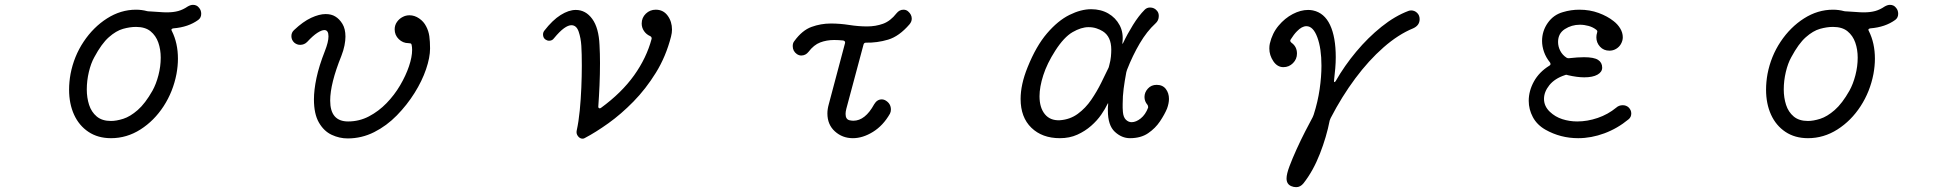

<svg xmlns="http://www.w3.org/2000/svg" viewBox="-20 -552 8040 792"><path d="M801 -520Q810 -510 810 -495Q810 -479 798 -470Q757 -440 695 -435Q683 -433 689 -424Q714 -374 714 -310Q714 -280 708 -247Q694 -174 655 -114Q616 -54 559.5 -18Q503 18 438 18Q384 18 345 -8Q306 -34 285.5 -79Q265 -124 265 -182Q265 -214 271 -247Q285 -320 325 -380Q365 -440 421.5 -476Q478 -512 541 -512Q565 -512 587 -506Q591 -505 598 -505Q619 -504 636.5 -502.5Q654 -501 668 -501Q695 -501 715 -506.5Q735 -512 754 -525Q766 -532 776 -532Q792 -532 801 -520ZM609 -178Q624 -205 633.5 -241.5Q643 -278 643 -314Q643 -348 633 -376.5Q623 -405 601 -423Q579 -441 541 -441Q516 -441 487.5 -433Q459 -425 429 -398.5Q399 -372 369 -316Q355 -291 346.5 -255Q338 -219 338 -183Q338 -149 347.5 -119.5Q357 -90 379 -71.5Q401 -53 438 -53Q460 -53 488.5 -62Q517 -71 548 -98Q579 -125 609 -178Z M1414 19Q1380 19 1348 4Q1316 -11 1295.5 -46.5Q1275 -82 1275 -142Q1275 -181 1285.5 -230.5Q1296 -280 1320 -341Q1335 -379 1335 -402Q1335 -428 1318 -428Q1307 -428 1289 -416.5Q1271 -405 1247 -379Q1235 -367 1218 -367Q1205 -367 1194 -376Q1182 -387 1182 -403Q1182 -418 1193 -428Q1230 -463 1263.5 -478.5Q1297 -494 1323 -494Q1347 -494 1363 -484Q1380 -474 1392.5 -453.5Q1405 -433 1405 -401Q1405 -385 1401 -364.5Q1397 -344 1388 -321Q1342 -207 1342 -137Q1342 -51 1416 -51Q1462 -51 1502 -72Q1542 -93 1574.5 -126.5Q1607 -160 1630.5 -200Q1654 -240 1667 -278.5Q1680 -317 1680 -346Q1680 -351 1679.5 -357Q1679 -363 1678 -367Q1677 -372 1673.5 -373Q1670 -374 1665 -374Q1642 -374 1625 -390.5Q1608 -407 1608 -431Q1608 -448 1617.5 -461.5Q1627 -475 1641 -482Q1654 -489 1669 -489Q1690 -489 1709 -476Q1728 -463 1738 -443Q1748 -424 1751 -402.5Q1754 -381 1754 -352Q1754 -315 1737.5 -266.5Q1721 -218 1690 -168.5Q1659 -119 1617 -76Q1575 -33 1523.5 -7Q1472 19 1414 19Z M2393 17Q2389 20 2383 20Q2372 20 2364 9.5Q2356 -1 2359 -14Q2367 -50 2371.5 -96.5Q2376 -143 2378 -191Q2380 -239 2380 -281Q2380 -306 2379.5 -326.5Q2379 -347 2378 -363Q2376 -395 2367 -421.5Q2358 -448 2337 -448Q2324 -448 2306.5 -435.5Q2289 -423 2265 -394Q2258 -384 2245 -384Q2237 -384 2230 -389Q2220 -396 2220 -410Q2220 -418 2225 -425Q2259 -469 2292.5 -490Q2326 -511 2355 -511Q2396 -511 2423 -474Q2450 -437 2453 -366Q2454 -348 2454.5 -329.5Q2455 -311 2455 -292Q2455 -246 2453 -200Q2451 -154 2448 -113V-111Q2448 -107 2451.5 -105.5Q2455 -104 2459 -107Q2544 -169 2595.5 -241Q2647 -313 2668 -392V-394Q2668 -400 2662 -403Q2646 -410 2636.5 -424Q2627 -438 2627 -455Q2627 -479 2644 -495.5Q2661 -512 2685 -512Q2716 -512 2734 -487.5Q2752 -463 2752 -430Q2752 -423 2751 -416Q2750 -409 2748 -401Q2727 -319 2685.5 -252Q2644 -185 2593 -133Q2542 -81 2489.5 -43.5Q2437 -6 2393 17Z M3726 -505Q3741 -492 3741 -475Q3741 -463 3732 -452Q3689 -402 3643.5 -388.5Q3598 -375 3552 -376Q3544 -376 3542 -368L3471 -103Q3468 -91 3468 -82Q3468 -60 3484 -56Q3489 -55 3492.5 -54.5Q3496 -54 3500 -54Q3549 -54 3586 -122Q3598 -142 3617 -142Q3626 -142 3634 -137Q3655 -124 3655 -100Q3655 -91 3651 -83Q3623 -34 3581 -8Q3539 18 3498 18Q3455 18 3424 -10Q3393 -38 3393 -84Q3393 -102 3399 -123L3466 -375V-377Q3466 -383 3458 -385Q3448 -386 3439 -386.5Q3430 -387 3421 -387Q3390 -387 3363.5 -377Q3337 -367 3315 -338Q3303 -323 3285 -323Q3276 -323 3267 -329Q3250 -341 3250 -362Q3250 -375 3257 -383Q3289 -427 3327.5 -441Q3366 -455 3407 -455Q3445 -455 3483 -449Q3521 -443 3557 -443Q3592 -443 3622.5 -454Q3653 -465 3678 -497Q3690 -512 3707 -512Q3718 -512 3726 -505Z M4641 18Q4607 18 4578.5 -8.5Q4550 -35 4550 -96Q4550 -102 4550 -108Q4550 -114 4551 -120Q4552 -131 4548 -122Q4539 -103 4522.5 -79Q4506 -55 4481 -33Q4456 -11 4424 3.5Q4392 18 4352 18Q4279 18 4234.5 -25Q4190 -68 4190 -144Q4190 -173 4197 -205.5Q4204 -238 4219 -275Q4254 -362 4299 -414.5Q4344 -467 4391.5 -490.5Q4439 -514 4481 -514Q4521 -514 4551.5 -496.5Q4582 -479 4598.5 -448Q4615 -417 4610 -376Q4608 -367 4613 -375Q4630 -411 4653.5 -449Q4677 -487 4702 -512Q4711 -521 4724 -521Q4742 -521 4753 -507Q4760 -499 4760 -486Q4760 -467 4746 -455Q4711 -423 4681.5 -373Q4652 -323 4629 -264Q4628 -261 4627.5 -259Q4627 -257 4626 -254Q4619 -217 4615 -186Q4611 -155 4611 -123Q4611 -116 4611 -107Q4611 -98 4612 -90Q4614 -68 4624.5 -58Q4635 -48 4648 -48Q4666 -48 4685.5 -63.5Q4705 -79 4716 -108V-111Q4716 -116 4713 -120Q4701 -134 4701 -152Q4701 -171 4715 -186.5Q4729 -202 4751 -202Q4776 -202 4789 -185Q4802 -168 4802 -144Q4802 -126 4794 -104Q4784 -80 4765 -51.5Q4746 -23 4716 -2.5Q4686 18 4641 18ZM4352 -56Q4394 -59 4426 -82.5Q4458 -106 4481.5 -140.5Q4505 -175 4522.5 -210.5Q4540 -246 4553 -273Q4554 -276 4554.5 -278Q4555 -280 4556 -284Q4561 -302 4562.5 -318Q4564 -334 4564 -347Q4564 -401 4529 -423Q4518 -430 4503 -435Q4488 -440 4470 -440Q4440 -440 4404.5 -419.5Q4369 -399 4333 -343Q4299 -290 4283.5 -241.5Q4268 -193 4268 -155Q4268 -108 4290 -81Q4312 -54 4352 -56Z M5307 216Q5287 208 5287 184Q5287 166 5299 134Q5311 102 5328.5 63.5Q5346 25 5364 -10Q5382 -45 5395 -69Q5396 -73 5399 -79Q5416 -132 5423.5 -184Q5431 -236 5431 -281Q5431 -352 5414 -398Q5397 -444 5369 -444Q5350 -444 5330 -423Q5323 -416 5317 -408Q5311 -400 5304 -389Q5302 -385 5302 -384Q5302 -381 5307 -376Q5330 -360 5330 -331Q5330 -308 5313.5 -291.5Q5297 -275 5274 -275Q5249 -275 5232.5 -299.5Q5216 -324 5216 -352Q5216 -357 5216.5 -362.5Q5217 -368 5218 -372Q5228 -415 5254 -446Q5280 -477 5312.5 -494Q5345 -511 5376 -511Q5381 -511 5386.5 -510.5Q5392 -510 5396 -509Q5443 -499 5466.5 -449Q5490 -399 5490 -316Q5490 -294 5488 -270.5Q5486 -247 5483 -221Q5482 -214 5484.5 -213.5Q5487 -213 5490 -218Q5526 -281 5574.5 -339Q5623 -397 5678.5 -441.5Q5734 -486 5790 -507Q5793 -508 5795.5 -508.5Q5798 -509 5801 -509Q5815 -509 5825.5 -499Q5836 -489 5836 -473Q5836 -447 5809 -435Q5748 -410 5687 -356.5Q5626 -303 5570.5 -228.5Q5515 -154 5469 -65Q5466 -59 5465 -55Q5452 12 5424.5 82.5Q5397 153 5357 204Q5344 220 5327 220Q5316 220 5307 216Z M6355 -17Q6320 -37 6303 -69Q6286 -101 6286 -136Q6286 -177 6307.5 -216Q6329 -255 6371 -281Q6379 -285 6374 -294Q6357 -315 6349 -338Q6341 -361 6341 -383Q6341 -424 6364.5 -457.5Q6388 -491 6427 -502Q6460 -512 6495 -512Q6538 -512 6574.5 -498.5Q6611 -485 6636 -465Q6653 -452 6663.5 -434.5Q6674 -417 6674 -398Q6674 -384 6666 -370Q6659 -358 6646.5 -350.5Q6634 -343 6619 -343Q6595 -343 6580 -359.5Q6565 -376 6565 -398Q6565 -408 6568 -417Q6569 -419 6569 -422Q6569 -426 6565 -429Q6551 -440 6533 -445Q6515 -450 6497 -450Q6463 -450 6435 -432Q6407 -414 6407 -379Q6407 -360 6416 -342.5Q6425 -325 6442 -314Q6447 -311 6453 -312Q6471 -314 6486 -315Q6501 -316 6514 -316Q6555 -316 6572 -305Q6589 -294 6589 -273Q6589 -255 6569.5 -244Q6550 -233 6515 -233Q6486 -233 6447 -242Q6441 -245 6435 -242Q6393 -228 6371 -200.5Q6349 -173 6349 -144Q6349 -114 6373 -91Q6395 -70 6424.5 -60.5Q6454 -51 6486 -51Q6528 -51 6570.5 -65.5Q6613 -80 6647 -108Q6658 -118 6674 -118Q6688 -118 6698 -109Q6709 -98 6709 -84Q6709 -69 6698 -60Q6652 -22 6598 -2Q6544 18 6490 18Q6417 18 6355 -17Z M7801 -520Q7810 -510 7810 -495Q7810 -479 7798 -470Q7757 -440 7695 -435Q7683 -433 7689 -424Q7714 -374 7714 -310Q7714 -280 7708 -247Q7694 -174 7655 -114Q7616 -54 7559.5 -18Q7503 18 7438 18Q7384 18 7345 -8Q7306 -34 7285.5 -79Q7265 -124 7265 -182Q7265 -214 7271 -247Q7285 -320 7325 -380Q7365 -440 7421.5 -476Q7478 -512 7541 -512Q7565 -512 7587 -506Q7591 -505 7598 -505Q7619 -504 7636.5 -502.5Q7654 -501 7668 -501Q7695 -501 7715 -506.5Q7735 -512 7754 -525Q7766 -532 7776 -532Q7792 -532 7801 -520ZM7609 -178Q7624 -205 7633.5 -241.5Q7643 -278 7643 -314Q7643 -348 7633 -376.5Q7623 -405 7601 -423Q7579 -441 7541 -441Q7516 -441 7487.5 -433Q7459 -425 7429 -398.5Q7399 -372 7369 -316Q7355 -291 7346.5 -255Q7338 -219 7338 -183Q7338 -149 7347.5 -119.5Q7357 -90 7379 -71.5Q7401 -53 7438 -53Q7460 -53 7488.5 -62Q7517 -71 7548 -98Q7579 -125 7609 -178Z"/></svg>

Font: Kiwi Maru
Style: Regular
Weight: 400
Designer: Hiroki-Chan
Version: Version 1.100